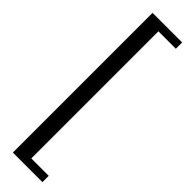

<svg xmlns="http://www.w3.org/2000/svg" viewBox="-339 -786 972 972"><g transform="rotate(45 147.0 -300.0)"><path d="M51.9 200V-800H263.7V-755H138.8V155H263.7V200Z"/></g></svg>

Font: Big Shoulders Text SC Thin
Style: Regular
Weight: 100
Designer: Patric King
Foundry: XO Type Co
Version: Version 2.002